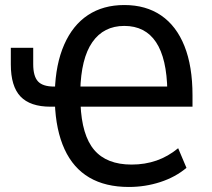

<svg xmlns="http://www.w3.org/2000/svg" viewBox="-20 -734 842 763"><path d="M492 9Q399 9 335 -28.5Q271 -66 236.5 -141Q202 -216 198 -325L213 -310H181Q100 -310 61.5 -350.5Q23 -391 23 -478V-544H112V-479Q112 -431 131 -410.5Q150 -390 195 -390H216L198 -371Q201 -479 235 -556.5Q269 -634 329.5 -674Q390 -714 474 -714Q560 -714 620.5 -672.5Q681 -631 713 -551Q745 -471 745 -355V-310H284L300 -321Q305 -196 354.5 -138Q404 -80 503 -80Q556 -80 602 -96Q648 -112 688 -145L721 -67Q677 -30 617 -10.5Q557 9 492 9ZM474 -631Q392 -631 347 -566.5Q302 -502 299 -373L286 -390H659L645 -372Q643 -502 600 -566.5Q557 -631 474 -631Z"/></svg>

Font: Nunito Sans 10pt Condensed SemiBold
Style: Regular
Weight: 600
Width: 3
Designer: Vernon Adams
Foundry: Vernon Adams
Version: Version 3.101;gftools[0.9.27]